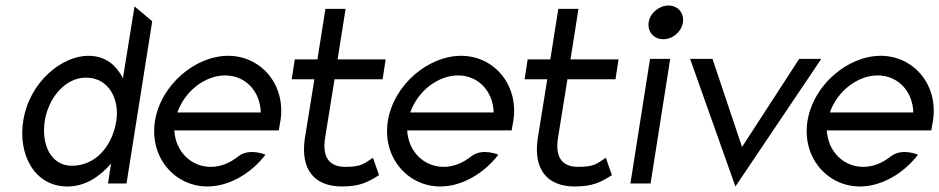

<svg xmlns="http://www.w3.org/2000/svg" viewBox="-20 -664 3400 695"><path d="M64 -226C45 -107 103 11 224 11C291 11 343 -27 382 -72L371 0H438L531 -587L467 -641L425 -381C401 -426 365 -462 299 -462C205 -462 86 -368 64 -226ZM142 -226C154 -304 212 -383 291 -383C375 -383 413 -304 401 -226C386 -133 325 -64 240 -64C164 -64 129 -141 142 -226Z M541 -226C520 -95 612 11 731 11C808 11 888 -35 941 -104C941 -104 884 -129 844 -99C814 -75 780 -60 743 -60C671 -60 615 -116 611 -192H989L995 -226C1016 -357 925 -462 806 -462C687 -462 562 -357 541 -226ZM622 -257C649 -334 722 -391 795 -391C868 -391 922 -334 924 -257Z M1036 -377H1118L1083 -160C1068 -50 1118 11 1218 11C1286 11 1315 -7 1352 -30L1330 -93C1298 -72 1289 -60 1230 -60C1169 -60 1146 -98 1157 -166L1191 -377H1365L1376 -449H1202L1231 -632H1158L1129 -449H1047Z M1384 -226C1363 -95 1455 11 1574 11C1651 11 1731 -35 1784 -104C1784 -104 1727 -129 1687 -99C1657 -75 1623 -60 1586 -60C1514 -60 1458 -116 1454 -192H1832L1838 -226C1859 -357 1768 -462 1649 -462C1530 -462 1405 -357 1384 -226ZM1465 -257C1492 -334 1565 -391 1638 -391C1711 -391 1765 -334 1767 -257Z M1879 -377H1961L1926 -160C1911 -50 1961 11 2061 11C2129 11 2158 -7 2195 -30L2173 -93C2141 -72 2132 -60 2073 -60C2012 -60 1989 -98 2000 -166L2034 -377H2208L2219 -449H2045L2074 -632H2001L1972 -449H1890Z M2328 -583C2323 -549 2347 -522 2381 -522C2415 -522 2447 -549 2452 -583C2457 -617 2434 -644 2400 -644C2366 -644 2333 -617 2328 -583ZM2262 0H2335L2406 -451H2333Z M2478 -451 2642 11 2953 -451H2873L2666 -132L2559 -451Z M2903 -226C2882 -95 2974 11 3093 11C3170 11 3250 -35 3303 -104C3303 -104 3246 -129 3206 -99C3176 -75 3142 -60 3105 -60C3033 -60 2977 -116 2973 -192H3351L3357 -226C3378 -357 3287 -462 3168 -462C3049 -462 2924 -357 2903 -226ZM2984 -257C3011 -334 3084 -391 3157 -391C3230 -391 3284 -334 3286 -257Z"/></svg>

Font: Charger Pro
Style: NarObl
Weight: 400
Designer: Jasper
Foundry: Cannot Into Space Fonts
Version: Version 1.09